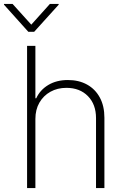

<svg xmlns="http://www.w3.org/2000/svg" viewBox="-56 -962 636 982"><path d="M125 -353.5V0H82.5V-727.5H125V-459.5H129.4Q148.9 -502 190.9 -527.3Q232.9 -552.7 291.5 -552.7Q347.2 -552.7 389.2 -529.5Q431.2 -506.3 454.6 -463.1Q478 -419.9 478 -359.9V0H435.1V-357.9Q435.1 -428.2 393.6 -470.5Q352.1 -512.7 283.7 -512.7Q237.8 -512.7 201.9 -492.7Q166 -472.7 145.5 -437Q125 -401.4 125 -353.5ZM8.3 -941.9 104 -835.9 199.2 -941.9H244.1V-938L118.7 -799.3H88.9L-35.6 -938V-941.9Z"/></svg>

Font: Inter Tight ExtraLight
Style: Regular
Weight: 250
Designer: Rasmus Andersson
Foundry: rsms
Version: Version 3.004